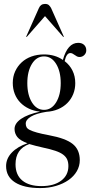

<svg xmlns="http://www.w3.org/2000/svg" viewBox="-20 -711 459 977"><path d="M185 246Q102 246 56.5 217Q11 188 11 134Q11 96 40 65.5Q69 35 120 18Q82 4 68 -14Q54 -32 54 -55Q54 -83 87 -106Q120 -129 184 -143Q153 -146 127.5 -158Q102 -170 83.5 -189Q65 -208 55 -233.5Q45 -259 45 -289Q45 -321 57 -347.5Q69 -374 90 -393.5Q111 -413 140 -423.5Q169 -434 204 -434Q260 -434 300 -406Q324 -493 378 -493Q397 -493 408 -482.5Q419 -472 419 -455Q419 -441 409 -431Q399 -421 385 -421Q377 -421 371.5 -424Q366 -427 360.5 -431Q355 -435 349.5 -438Q344 -441 338 -441Q318 -441 309 -400Q335 -380 349 -351.5Q363 -323 363 -288Q363 -258 352.5 -232Q342 -206 322.5 -186.5Q303 -167 276 -155.5Q249 -144 216 -142Q165 -134 138 -118Q111 -102 111 -82Q111 -72 115 -64Q119 -56 132 -49.5Q145 -43 168 -36.5Q191 -30 229 -23Q315 -7 350.5 22Q386 51 386 104Q386 134 371 160Q356 186 329 205Q302 224 265 235Q228 246 185 246ZM199 40Q159 31 129 22Q59 47 59 125Q59 179 93.5 207.5Q128 236 191 236Q254 236 291 208.5Q328 181 328 134Q328 115 322 101Q316 87 301.5 76Q287 65 262 56.5Q237 48 199 40ZM204 -152Q242 -152 265.5 -190Q289 -228 289 -288Q289 -348 265.5 -386Q242 -424 204 -424Q166 -424 142.5 -386Q119 -348 119 -288Q119 -228 142.5 -190Q166 -152 204 -152ZM305 -524 302 -523 209 -629 116 -523 113 -524 178 -670Q187 -691 209 -691Q222 -691 228.5 -685Q235 -679 240 -670Z"/></svg>

Font: Libre Caslon Display
Style: Regular
Weight: 400
Designer: Pablo Impallari, Rodrigo Fuenzalida
Foundry: Pablo Impallari, Rodrigo Fuenzalida
Version: Version 1.002; ttfautohint (v1.5)